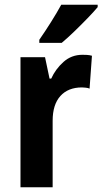

<svg xmlns="http://www.w3.org/2000/svg" viewBox="-20 -786 430 806"><path d="M326 -556Q334 -556 344.5 -555.5Q355 -555 366 -552L356 -414Q350 -417 339 -418Q328 -419 324 -419Q266 -419 233.5 -383Q201 -347 201 -279V0H66V-546H169L188 -456H195Q213 -496 246.5 -526Q280 -556 326 -556ZM390 -756Q375 -738 348.5 -710.5Q322 -683 292.5 -654.5Q263 -626 239 -606H145V-619Q170 -655 194.5 -694Q219 -733 237 -766H390Z"/></svg>

Font: Noto Sans Kannada Condensed
Style: Bold
Weight: 700
Width: 3
Designer: Jelle Bosma - Monotype Design Team
Foundry: Monotype Imaging Inc.
Version: Version 2.005; ttfautohint (v1.8.4.7-5d5b)